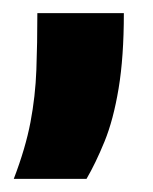

<svg xmlns="http://www.w3.org/2000/svg" viewBox="-20 -142 233 293"><path d="M1 131Q19 84 26.5 44.5Q34 5 35.5 -35.5Q37 -76 37 -122H169Q169 -55 161 -7Q153 41 139.5 74Q126 107 112 131Z"/></svg>

Font: Bricolage Grotesque 18pt
Style: Bold
Weight: 700
Designer: Mathieu Triay
Foundry: Atelier Triay
Version: Version 1.000;gftools[0.9.30]